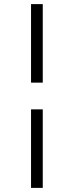

<svg xmlns="http://www.w3.org/2000/svg" viewBox="-20 -731 347 934"><path d="M131 -199H188V183H131ZM188 -329H131V-711H188Z"/></svg>

Font: Tiro Tamil
Style: Italic
Weight: 400
Italic angle: -11°
Designer: Tamil: Fernando Mello & Fiona Ross, assisted by Kaja Sojewska. Latin: John Hudson with Paul Hanslow, assisted by Kaja So
Foundry: Tiro Typeworks Ltd.
Version: Version 1.52